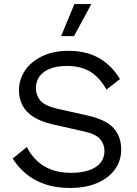

<svg xmlns="http://www.w3.org/2000/svg" viewBox="-20 -922 681 952"><path d="M320 -670Q407 -670 470 -634.5Q533 -599 575 -530L508 -478Q471 -542 424.5 -568.5Q378 -595 312 -595Q259 -595 224.5 -580Q190 -565 174 -540.5Q158 -516 158 -485Q158 -450 180 -423.5Q202 -397 268 -382L411 -350Q506 -329 543.5 -286.5Q581 -244 581 -181Q581 -125 549.5 -81.5Q518 -38 461 -14Q404 10 327 10Q255 10 200.5 -9.5Q146 -29 107 -62Q68 -95 43 -136L113 -193Q132 -155 162 -126Q192 -97 234.5 -81Q277 -65 332 -65Q383 -65 420.5 -77.5Q458 -90 478 -114.5Q498 -139 498 -174Q498 -206 477 -231.5Q456 -257 398 -270L243 -305Q182 -319 144.5 -343.5Q107 -368 90.5 -401.5Q74 -435 74 -474Q74 -527 103.5 -571.5Q133 -616 188.5 -643Q244 -670 320 -670ZM349 -902H433L347 -743H283Z"/></svg>

Font: Work Sans
Style: Regular
Weight: 400
Designer: Wei Huang
Foundry: Wei Huang
Version: Version 2.006; ttfautohint (v1.8.1.43-b0c9)